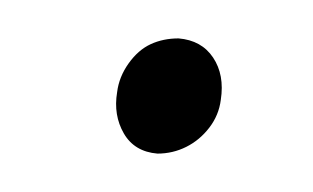

<svg xmlns="http://www.w3.org/2000/svg" viewBox="-20 -347 163 100"><path d="M41 -299Q42 -307 47 -314Q52 -321 58.5 -324Q65 -327 73 -327Q85 -326 91 -317Q97 -308 95 -295Q94 -287 89 -280.5Q84 -274 77 -270.5Q70 -267 62 -267Q50 -268 44.5 -277.5Q39 -287 41 -299Z"/></svg>

Font: Fixel Italic Variable Display Thin
Style: Italic
Weight: 100
Italic angle: -10°
Designer: AlfaBravo + MacPaw
Foundry: Kyrylo Tkachov, Marchela Mozhyna, Serhii Makarenko, Maria Weinstein, Zakhar Kryvoshyya
Version: Version 1.210;Glyphs 3.2 (3217)